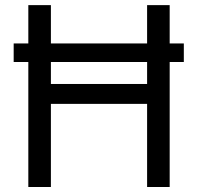

<svg xmlns="http://www.w3.org/2000/svg" viewBox="-20 -748 790 768"><path d="M715.3 -574.2V-500H34.7V-574.2ZM93.3 0V-727.5H183.6V-412.1H568.4V-727.5H658.7V0H568.4V-332.5H183.6V0Z"/></svg>

Font: Inter 24pt
Style: Regular
Weight: 400
Designer: Rasmus Andersson
Foundry: rsms
Version: Version 4.001;git-66647c0bb